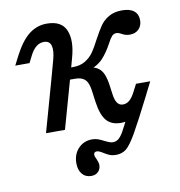

<svg xmlns="http://www.w3.org/2000/svg" viewBox="-73 -494 713 759"><g transform="rotate(-10 283.5 -114.0)"><path d="M140.2 -356.8Q123.3 -356.8 109.6 -346Q96 -335.2 84.8 -313.6L70 -284.2H12.8L30.9 -319.6Q59.7 -375.6 91.7 -400.9Q123.7 -426.1 163.6 -426.1Q223.1 -426.1 240.6 -384.5Q258.2 -342.9 239.4 -275.7L220.4 -206.7H144.2L164.7 -281.5Q174.3 -316.8 168.6 -336.8Q162.8 -356.8 140.2 -356.8ZM144.2 -206.7H220.4L162.2 0H86.1ZM300.3 -87.7 293.6 -136.6Q290.5 -157.1 283.9 -169.2Q277.2 -181.3 265.2 -186.7Q253.1 -192.1 234.5 -192.1H197.1L208.9 -238.8H236.2Q266 -238.8 286.2 -251.3Q306.4 -263.8 318.9 -281.5Q331.4 -299.3 347.5 -330.7Q364.4 -362.2 377.4 -381.2Q390.4 -400.2 412.3 -413.2Q434.3 -426.1 465.9 -426.1Q497.1 -426.1 513.6 -413Q530 -399.9 530 -375.5Q530 -353.4 516.5 -339.8Q503 -326.1 480.4 -326.1Q471.1 -326.1 463.4 -328.4Q455.6 -330.6 448.1 -335.1Q443.1 -337.8 438.2 -339.6Q433.3 -341.4 428.3 -341.4Q417.3 -341.4 409.8 -332.7Q402.2 -324 392.7 -305.6Q375.3 -272.9 353.9 -249.6Q332.5 -226.4 289.1 -211.7L304 -226Q322.7 -222.8 335.5 -213.8Q348.2 -204.8 355.4 -187.8Q362.6 -170.8 366.6 -143.5L371.6 -106.5Q374.8 -82.2 383.2 -70.5Q391.7 -58.9 406.1 -58.9Q420.5 -58.9 432.5 -69.3Q444.4 -79.7 455.8 -102.4L470.3 -130.6H527.5L497.7 -71.8Q476.7 -29.7 449 -9.2Q421.2 11.3 385.2 11.3Q347.3 11.3 327.5 -11.9Q307.7 -35 300.3 -87.7ZM183.5 138.3Q183.5 102.1 205.5 78.9Q227.5 55.6 261 55.6Q273 55.6 284.2 59.4Q295.3 63.1 308.9 70.6Q317.4 74.7 325.7 78Q334.1 81.2 340.8 81.2Q353.7 81.2 363.8 72.7Q373.9 64.2 383.3 47.4Q392.7 30.7 410.8 -5.5Q421.7 -27.1 432.5 -47.9L504.2 -84.1Q451 20.9 426.9 62.8Q402.7 104.7 385.8 118.7Q368.8 132.6 343.4 132.6Q329.9 132.6 319.1 128.3Q308.2 123.9 295.8 116Q289 111.5 282.5 108.6Q276.1 105.6 271.1 105.6Q265.4 105.6 262.2 108.5Q259 111.3 259 116.9Q259 121 260.6 125.4Q262.2 129.8 264.7 134.6Q267.1 140.2 269.5 147Q271.9 153.9 271.9 160.2Q271.9 176.6 261.4 187.1Q251 197.6 233.5 197.6Q210.3 197.6 196.9 181.3Q183.5 165.1 183.5 138.3Z"/></g></svg>

Font: Playfair Micro SmCond SmLight
Style: Italic
Weight: 360
Width: 4
Italic angle: -15.6°
Designer: Claus Eggers Sørensen
Foundry: Claus Eggers Sørensen
Version: Version 2.203;Glyphs 3.3 (3326)